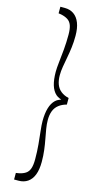

<svg xmlns="http://www.w3.org/2000/svg" viewBox="-155 -959 553 1116"><g transform="rotate(15 121.5 -401.0)"><path d="M158.7 -536.1Q158.7 -505.4 167.5 -481.7Q176.3 -458 195.6 -442.9Q214.8 -427.7 242.7 -421.4V-381.8Q214.8 -374.5 195.6 -359.4Q176.3 -344.2 167.5 -321Q158.7 -297.9 158.7 -267.1Q158.7 -242.7 163.3 -214.6Q168 -186.5 173.8 -156.2Q179.7 -126 183.8 -92.5Q188 -59.1 188 -22Q188 69.8 140.6 102.5Q117.7 118.2 85.9 118.2H59.1V78.6L74.7 76.2Q98.6 71.8 115.7 61Q131.8 50.8 139.4 30Q147 9.3 147 -26.9Q147 -72.8 143.1 -115.5Q139.2 -158.2 135 -194.1Q130.9 -230 130.9 -253.4Q130.9 -298.8 140.6 -331.8Q150.4 -364.7 170.4 -383.3Q179.7 -392.1 192.4 -397L203.6 -401.4L192.4 -405.8Q180.7 -410.6 170.9 -418.9Q150.4 -437.5 140.6 -470Q130.9 -502.4 130.9 -549.3Q130.9 -572.8 135 -607.9Q139.2 -643.1 143.1 -686.8Q147 -730.5 147 -775.9Q147 -812 139.4 -832.8Q131.8 -853.5 115.2 -864Q98.6 -874.5 74.7 -879.4L59.1 -881.8V-921.4H85.9Q117.7 -921.4 140.6 -905.3Q163.6 -889.2 175.8 -857.9Q188 -826.7 188 -780.3Q188 -743.2 183.8 -710.2Q179.7 -677.2 173.8 -646.7Q168 -616.2 163.3 -588.1Q158.7 -560.1 158.7 -536.1Z"/></g></svg>

Font: Scarab Serif
Style: Condensed-Light
Weight: 300
Designer: John Roberts
Foundry: Scarab
Version: 1.0